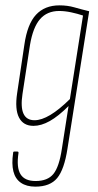

<svg xmlns="http://www.w3.org/2000/svg" viewBox="-20 -505 366 717"><path d="M202 -485Q232 -485 258 -477.5Q284 -470 313 -463L232 50Q220 128 193.5 160Q167 192 112 192Q79 192 58 177.5Q37 163 30 135Q23 107 29 66Q29 61 33 61H45Q50 61 49 67Q41 120 56.5 145.5Q72 171 113 171Q158 171 179.5 144.5Q201 118 211 51L236 -109Q198 -71 166 -53Q134 -35 105 -35Q67 -35 51 -66Q35 -97 44 -157L71 -338Q82 -415 114.5 -450Q147 -485 202 -485ZM109 -56Q161 -56 241 -135L290 -447Q269 -454 245.5 -459Q222 -464 201 -464Q156 -464 129.5 -433.5Q103 -403 92 -337L64 -154Q49 -56 109 -56Z"/></svg>

Font: Sofia Sans Extra Condensed Thin
Style: Italic
Weight: 250
Italic angle: -9°
Version: Version 4.100